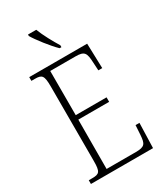

<svg xmlns="http://www.w3.org/2000/svg" viewBox="-227 -1021 953 1111"><g transform="rotate(-30 250.0 -465.5)"><path d="M274 -771H286V-784C262 -822 227 -886 210 -931H155V-921C175 -886 236 -807 274 -771ZM38 0H453L458 -166H432L428 -102C424 -46 416 -30 356 -30H160L161 -359H367V-389H161V-684H329C390 -684 398 -668 401 -601L404 -548H430L425 -714H38V-689H61C108 -689 119 -679 119 -605V-108C119 -35 109 -25 61 -25H38Z"/></g></svg>

Font: Noto Serif Georgian Condensed ExtraLight
Style: Regular
Weight: 200
Width: 3
Designer: Monotype Design Team, Akaki Razmadze
Foundry: Google LLC
Version: Version 2.003